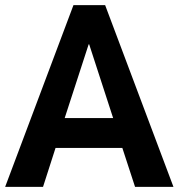

<svg xmlns="http://www.w3.org/2000/svg" viewBox="-24 -725 693 745"><path d="M-4 0 261 -705H384L649 0H500L436 -196L489 -151H153L206 -196L143 0ZM320 -553 216 -233 200 -267H442L426 -233L322 -553Z"/></svg>

Font: Nunito Sans 10pt Condensed ExtraBold
Style: Regular
Weight: 800
Width: 3
Designer: Vernon Adams
Foundry: Vernon Adams
Version: Version 3.101;gftools[0.9.27]